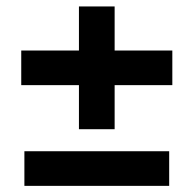

<svg xmlns="http://www.w3.org/2000/svg" viewBox="-20 -628 615 610"><path d="M230.8 -217.5V-357.5H47.5V-467.5H230.8V-607.5H344.2V-467.5H527.5V-357.5H344.2V-217.5ZM57.5 -37.5V-147.5H517.5V-37.5Z"/></svg>

Font: Funnel Display
Style: Bold
Weight: 700
Designer: NORD ID, Kristian Moeller
Foundry: Dicotype
Version: Version 1.000